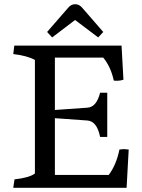

<svg xmlns="http://www.w3.org/2000/svg" viewBox="-20 -893 673 913"><path d="M304 -856Q318 -873 337.5 -873Q357 -873 371 -856L471 -741L447 -715L337 -798L228 -715L204 -741ZM567 -514Q552 -509 539 -509Q526 -509 521 -510Q507 -575 471 -619H241V-370L396 -381Q439 -384 456 -452H490V-242H456Q441 -317 395 -320L241 -331V-61H497Q533 -109 548 -182Q562 -184 568 -184Q574 -184 592 -182L582 0H43L49 -40Q120 -48 146 -68V-608Q110 -628 43 -636L48 -676H558Z"/></svg>

Font: Cambo
Style: Regular
Weight: 400
Designer: Carolina Giovagnoli, Andres Torresi
Foundry: Carolina Giovagnoli, Andres Torresi
Version: Version 2.001